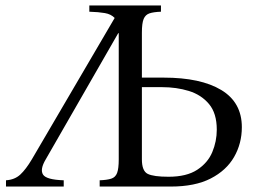

<svg xmlns="http://www.w3.org/2000/svg" viewBox="-20 -685 943 705"><path d="M148 -100Q126 -63 138 -44Q150 -25 214 -23V0H2V-23Q34 -25 54.5 -44Q75 -63 97 -100L401 -619Q388 -633 365 -637Q342 -641 308 -642V-665H571V-642Q544 -641 529 -636Q514 -631 507.5 -615.5Q501 -600 501 -565V-400H581Q717 -400 792.5 -354.5Q868 -309 868 -218Q868 -158 839.5 -108.5Q811 -59 753.5 -29.5Q696 0 607 0H346V-23Q373 -24 388.5 -29Q404 -34 410 -50Q416 -66 416 -100V-563H414ZM599 -36Q665 -36 704 -61.5Q743 -87 759.5 -126.5Q776 -166 776 -209Q776 -269 747.5 -303Q719 -337 673.5 -351Q628 -365 575 -365H501V-100Q501 -57 522.5 -46.5Q544 -36 599 -36Z"/></svg>

Font: Bona Nova
Style: Regular
Weight: 400
Designer: Mateusz Machalski
Foundry: Capitalics
Version: Version 4.001; ttfautohint (v1.8.3)